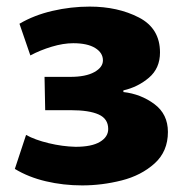

<svg xmlns="http://www.w3.org/2000/svg" viewBox="-20 -523 561 582"><path d="M292 -340Q292 -363 268.5 -377.5Q245 -392 202 -392Q172 -392 137 -381.5Q102 -371 72 -355L39 -451Q83 -477 139 -490Q195 -503 252 -503Q337 -503 401 -470Q465 -437 465 -364Q465 -316 431.5 -287.5Q398 -259 354 -249V-244Q407 -238 448 -207.5Q489 -177 489 -123Q489 -64 448.5 -27.5Q408 9 348.5 24Q289 39 229 39Q172 39 119 26.5Q66 14 25 -11L59 -114Q86 -99 127.5 -89Q169 -79 209 -78Q258 -78 283 -93Q308 -108 308 -132Q308 -163 279 -176Q250 -189 195 -189H117L115 -290H193Q240 -290 266 -304.5Q292 -319 292 -340Z"/></svg>

Font: Gmarket Sans TTF Bold
Style: Regular
Weight: 700
Designer: Creative Director : Sungho Lee; Art Director : Kiwoong Choi; Project Manager : Sori Yang, Jongwook Yoon; Font Designer :
Foundry: Sandoll Inc.
Version: Version 1.000;hotconv 1.0.109;makeotfexe 2.5.65596